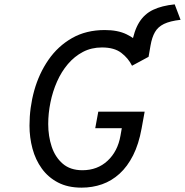

<svg xmlns="http://www.w3.org/2000/svg" viewBox="-20 -850 850 882"><path d="M575.5 -589 584.5 -644Q595.5 -709 619.5 -747.5Q643.5 -786 683.5 -805Q723.5 -824 782.5 -830L809.5 -759Q761 -753.5 733.2 -740Q705.5 -726.5 691.8 -702.5Q678 -678.5 671.5 -641L662.5 -589ZM354.5 12Q291.5 12 246.2 -11.8Q201 -35.5 172 -75.8Q143 -116 129.2 -167.2Q115.5 -218.5 115.5 -273Q115.5 -355.5 137.2 -433.8Q159 -512 202.5 -575Q246 -638 310.8 -675Q375.5 -712 461.5 -712Q521 -712 561.2 -692.5Q601.5 -673 626 -644.5Q650.5 -616 662.5 -589L586.5 -548Q569.5 -582.5 537.2 -607.2Q505 -632 448.5 -632Q400 -632 361 -611.5Q322 -591 292 -555.8Q262 -520.5 242 -475.2Q222 -430 211.8 -379.8Q201.5 -329.5 201.5 -280Q201.5 -224.5 217.5 -176.2Q233.5 -128 268.2 -98Q303 -68 358.5 -68Q427.5 -68 474.2 -111.5Q521 -155 533.5 -227L539.5 -261H417.5L431.5 -337H644.5L630.5 -260Q617.5 -188 591.5 -136.5Q565.5 -85 529.2 -52Q493 -19 448.8 -3.5Q404.5 12 354.5 12Z"/></svg>

Font: Overpass
Style: Italic
Weight: 400
Italic angle: -10°
Designer: Delve Withrington, Dave Bailey, Thomas Jockin
Foundry: Delve Fonts LLC
Version: Version 4.000